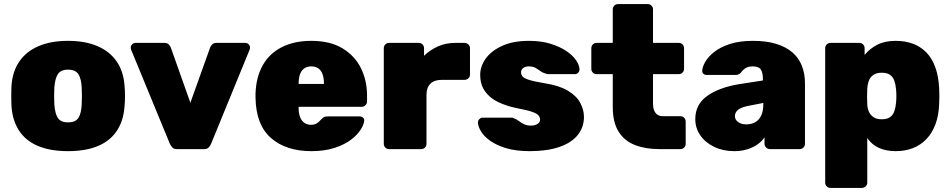

<svg xmlns="http://www.w3.org/2000/svg" viewBox="-20 -730 4654 940"><path d="M313 10Q225 10 164.5 -16Q104 -42 72 -92.5Q40 -143 36 -214Q35 -235 35 -260Q35 -285 36 -306Q40 -378 74 -428Q108 -478 168.5 -504Q229 -530 313 -530Q397 -530 457.5 -504Q518 -478 552 -428Q586 -378 590 -306Q592 -285 592 -260Q592 -235 590 -214Q586 -143 554 -92.5Q522 -42 461.5 -16Q401 10 313 10ZM313 -131Q350 -131 364 -153Q378 -175 380 -219Q381 -234 381 -260Q381 -286 380 -301Q378 -344 364 -366.5Q350 -389 313 -389Q277 -389 263 -366.5Q249 -344 246 -301Q245 -286 245 -260Q245 -234 246 -219Q249 -175 263 -153Q277 -131 313 -131Z M846 0Q831 0 824 -8Q817 -16 812 -25L621 -489Q620 -493 620 -497Q620 -506 627 -513Q634 -520 643 -520H785Q799 -520 806 -512.5Q813 -505 816 -498L912 -227L1009 -498Q1012 -505 1019 -512.5Q1026 -520 1040 -520H1181Q1191 -520 1197.5 -513Q1204 -506 1204 -497Q1204 -493 1203 -489L1013 -25Q1009 -16 1001.5 -8Q994 0 979 0Z M1505 10Q1380 10 1306.5 -54.5Q1233 -119 1231 -252Q1231 -256 1231 -262.5Q1231 -269 1231 -272Q1234 -355 1267.5 -412.5Q1301 -470 1361.5 -500Q1422 -530 1504 -530Q1596 -530 1656.5 -493.5Q1717 -457 1747 -396.5Q1777 -336 1777 -261V-233Q1777 -223 1769 -215Q1761 -207 1750 -207H1442Q1442 -207 1442 -205Q1442 -203 1442 -201Q1442 -177 1448.5 -158.5Q1455 -140 1469 -129.5Q1483 -119 1503 -119Q1516 -119 1525 -123Q1534 -127 1541 -133.5Q1548 -140 1553 -146Q1562 -155 1567.5 -157.5Q1573 -160 1585 -160H1742Q1751 -160 1757.5 -154Q1764 -148 1763 -139Q1762 -121 1746 -95.5Q1730 -70 1698.5 -46Q1667 -22 1618 -6Q1569 10 1505 10ZM1442 -319H1566V-321Q1566 -348 1559 -367Q1552 -386 1538 -395.5Q1524 -405 1504 -405Q1484 -405 1470 -395.5Q1456 -386 1449 -367Q1442 -348 1442 -321Z M1885 0Q1874 0 1866.5 -7.5Q1859 -15 1859 -26V-494Q1859 -505 1866.5 -512.5Q1874 -520 1885 -520H2030Q2041 -520 2048.5 -512.5Q2056 -505 2056 -494V-457Q2086 -486 2124.5 -503Q2163 -520 2209 -520H2254Q2265 -520 2273 -512.5Q2281 -505 2281 -494V-365Q2281 -354 2273 -346.5Q2265 -339 2254 -339H2142Q2106 -339 2087 -320Q2068 -301 2068 -265V-26Q2068 -15 2060.5 -7.5Q2053 0 2042 0Z M2574 10Q2506 10 2458 -4.5Q2410 -19 2379.5 -41Q2349 -63 2335 -86.5Q2321 -110 2320 -128Q2319 -139 2326.5 -146.5Q2334 -154 2343 -154H2488Q2489 -154 2491 -153.5Q2493 -153 2495 -151Q2508 -147 2519.5 -138Q2531 -129 2545.5 -122Q2560 -115 2580 -115Q2597 -115 2610.5 -122.5Q2624 -130 2624 -144Q2624 -156 2616.5 -165Q2609 -174 2585 -182.5Q2561 -191 2508 -201Q2459 -211 2418.5 -230.5Q2378 -250 2354.5 -283Q2331 -316 2331 -364Q2331 -405 2358 -443Q2385 -481 2438.5 -505.5Q2492 -530 2570 -530Q2629 -530 2674.5 -516Q2720 -502 2751.5 -481Q2783 -460 2799.5 -436Q2816 -412 2817 -393Q2818 -382 2811 -374.5Q2804 -367 2795 -367H2664Q2661 -367 2657.5 -367.5Q2654 -368 2652 -370Q2638 -373 2626.5 -381.5Q2615 -390 2602 -397.5Q2589 -405 2569 -405Q2552 -405 2541.5 -397Q2531 -389 2531 -376Q2531 -365 2538 -356Q2545 -347 2570 -339Q2595 -331 2649 -322Q2719 -311 2761 -285.5Q2803 -260 2821 -226Q2839 -192 2839 -158Q2839 -107 2808.5 -69Q2778 -31 2718.5 -10.5Q2659 10 2574 10Z M3208 0Q3140 0 3088.5 -20Q3037 -40 3008.5 -85.5Q2980 -131 2980 -206V-367H2901Q2890 -367 2882.5 -374.5Q2875 -382 2875 -393V-494Q2875 -505 2882.5 -512.5Q2890 -520 2901 -520H2980V-684Q2980 -695 2987.5 -702.5Q2995 -710 3006 -710H3151Q3162 -710 3169.5 -702.5Q3177 -695 3177 -684V-520H3303Q3314 -520 3321.5 -512.5Q3329 -505 3329 -494V-393Q3329 -382 3321.5 -374.5Q3314 -367 3303 -367H3177V-223Q3177 -194 3189 -177.5Q3201 -161 3227 -161H3311Q3322 -161 3329.5 -153.5Q3337 -146 3337 -135V-26Q3337 -15 3329.5 -7.5Q3322 0 3311 0Z M3575 10Q3520 10 3476.5 -11Q3433 -32 3408.5 -67.5Q3384 -103 3384 -147Q3384 -219 3442.5 -260.5Q3501 -302 3599 -318L3715 -336V-343Q3715 -374 3705 -389.5Q3695 -405 3665 -405Q3644 -405 3631 -397Q3618 -389 3607 -374Q3597 -363 3581 -363H3440Q3430 -363 3423.5 -369Q3417 -375 3418 -385Q3419 -403 3433 -427.5Q3447 -452 3476.5 -475.5Q3506 -499 3553 -514.5Q3600 -530 3666 -530Q3733 -530 3781 -515Q3829 -500 3860 -473Q3891 -446 3906 -407.5Q3921 -369 3921 -322V-26Q3921 -15 3913.5 -7.5Q3906 0 3895 0H3750Q3739 0 3731 -7.5Q3723 -15 3723 -26V-58Q3710 -38 3688.5 -23Q3667 -8 3638.5 1Q3610 10 3575 10ZM3633 -121Q3658 -121 3677 -131.5Q3696 -142 3706.5 -164Q3717 -186 3717 -219V-226L3645 -212Q3608 -205 3593 -192Q3578 -179 3578 -162Q3578 -150 3585 -141Q3592 -132 3604.5 -126.5Q3617 -121 3633 -121Z M4046 190Q4035 190 4027.5 182.5Q4020 175 4020 164V-494Q4020 -505 4027.5 -512.5Q4035 -520 4046 -520H4187Q4198 -520 4205.5 -512.5Q4213 -505 4213 -494V-461Q4237 -491 4274 -510.5Q4311 -530 4365 -530Q4412 -530 4449.5 -516Q4487 -502 4515 -473.5Q4543 -445 4559 -401Q4575 -357 4578 -298Q4579 -277 4579 -260Q4579 -243 4578 -221Q4576 -165 4560 -122Q4544 -79 4516 -49.5Q4488 -20 4450 -5Q4412 10 4365 10Q4319 10 4284 -5.5Q4249 -21 4226 -54V164Q4226 175 4218 182.5Q4210 190 4200 190ZM4297 -146Q4323 -146 4337.5 -156.5Q4352 -167 4358.5 -185.5Q4365 -204 4367 -228Q4370 -260 4367 -292Q4365 -316 4358.5 -334.5Q4352 -353 4337.5 -363.5Q4323 -374 4297 -374Q4271 -374 4255.5 -363Q4240 -352 4233.5 -334Q4227 -316 4226 -294Q4225 -273 4225 -256.5Q4225 -240 4226 -219Q4227 -198 4234.5 -182Q4242 -166 4257 -156Q4272 -146 4297 -146Z"/></svg>

Font: Rubik Light ExtraBold
Style: Regular
Weight: 800
Version: Version 2.104